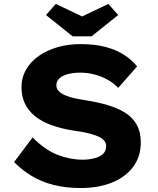

<svg xmlns="http://www.w3.org/2000/svg" viewBox="-20 -938 799 968"><path d="M387.5 10Q311 10 249.3 -5.9Q187.6 -21.7 139.1 -51.4Q90.6 -81 51.1 -120.8L144.4 -245.2Q206.9 -181.9 270.3 -157.4Q333.8 -132.9 396.8 -132.9Q426 -132.9 453.6 -139.5Q481.3 -146 498.3 -161Q515.3 -175.9 515.3 -199.9Q515.3 -215.7 506.2 -227.4Q497.1 -239.1 480.9 -247.2Q464.7 -255.2 443.4 -261.4Q422 -267.5 398.5 -272Q374.9 -276.5 348.8 -279.9Q286.4 -289.9 237.8 -307.8Q189.2 -325.6 156 -352.8Q122.7 -379.9 105.6 -415.9Q88.4 -451.8 88.4 -497.9Q88.4 -547.1 111.8 -587.6Q135.2 -628 176.3 -656.5Q217.4 -685 271 -700.4Q324.6 -715.7 385 -715.7Q456.9 -715.7 510.6 -701.7Q564.4 -687.7 604.2 -662.3Q644.1 -636.8 671.2 -603.1L576 -495.1Q551.3 -520.5 520.1 -537.4Q489 -554.4 454.6 -563Q420.3 -571.7 385.4 -571.7Q349.6 -571.7 322.6 -564.5Q295.6 -557.4 279.9 -543.4Q264.2 -529.4 264.2 -508Q264.2 -490.1 277.2 -477.6Q290.2 -465 311.8 -456.1Q333.3 -447.2 360.3 -441.7Q387.3 -436.3 413.8 -432.1Q470.8 -423.3 521 -408.6Q571.2 -394 609.3 -370.6Q647.4 -347.3 668.6 -310.4Q689.8 -273.5 689.8 -220.2Q689.8 -147.4 650.5 -95.7Q611.2 -44 543.1 -17Q475 10 387.5 10ZM346.3 -754.7 211.9 -862.3 261.4 -918.3 408.9 -847.8H378.9L526.3 -918.3L575.8 -862.3L441.5 -754.7Z"/></svg>

Font: Lexend Exa
Style: Regular
Weight: 400
Designer: Bonnie Shaver-Troup, Thomas Jockin
Foundry: Lexend
Version: Version 1.007